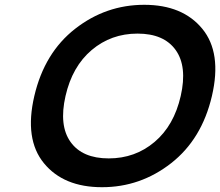

<svg xmlns="http://www.w3.org/2000/svg" viewBox="-20 -760 917 800"><path d="M163 -80Q81 -180 123 -360Q165 -540 293 -640Q421 -740 581 -740Q741 -740 823 -640Q905 -540 863 -360Q821 -180 693 -80Q565 20 405 20Q245 20 163 -80ZM362 -551.5Q281 -483 253 -360Q225 -237 274 -168.5Q323 -100 433 -100Q543 -100 624 -168.5Q705 -237 733 -360Q761 -483 712 -551.5Q663 -620 553 -620Q443 -620 362 -551.5Z"/></svg>

Font: Miedinger
Style: Bold-Italic
Weight: 700
Italic angle: -13°
Version: Version 001.000